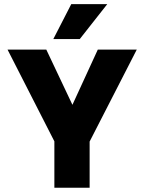

<svg xmlns="http://www.w3.org/2000/svg" viewBox="-20 -884 680 904"><path d="M485 -864.5 355.5 -700H231L315.5 -864.5ZM236 -218.5 15.5 -650.5H198L321 -390.5L440.5 -650.5H624L402 -217.5V0H236Z"/></svg>

Font: Overused Grotesk ExtraBold
Style: Regular
Weight: 800
Version: Version 0.004